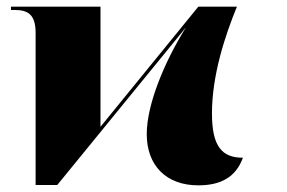

<svg xmlns="http://www.w3.org/2000/svg" viewBox="-20 -556 863 577"><path d="M576 1C644 1 689 -24 710 -82C647 -82 617 -116 617 -215C617 -330 656 -448 692 -536H576L282 -175V-536H13V-526H24C62 -526 87 -514 87 -458V0H152L539 -474C474 -370 421 -242 421 -153C421 -59 479 1 576 1Z"/></svg>

Font: Noto Serif Display Black
Style: Regular
Weight: 900
Designer: Monotype Design Team
Foundry: Monotype Imaging Inc.
Version: Version 2.009